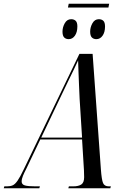

<svg xmlns="http://www.w3.org/2000/svg" viewBox="-77 -1000 669 1020"><path d="M503 -980 499 -960H284L288 -980ZM435 -792Q420 -792 411 -801Q402 -810 402 -832Q402 -855 414 -876.5Q426 -898 448 -898Q463 -898 472 -889.5Q481 -881 481 -859Q481 -829 468 -810.5Q455 -792 435 -792ZM288 -792Q273 -792 264 -801Q255 -810 255 -832Q255 -855 267 -876.5Q279 -898 301 -898Q316 -898 325 -889.5Q334 -881 334 -860Q334 -829 321 -810.5Q308 -792 288 -792ZM-57 0 -54 -10H-40Q-22 -10 -9.5 -15.5Q3 -21 16.5 -40.5Q30 -60 49 -100L345 -714H415L459 -100Q463 -45 470.5 -27.5Q478 -10 501 -10H512L509 0H286L289 -10H312Q340 -10 355 -20Q370 -30 370 -59Q370 -67 369.5 -76.5Q369 -86 369 -96L359 -259H137L62 -102Q52 -83 45 -66Q38 -49 38 -36Q38 -20 55 -15Q72 -10 111 -10H135L132 0ZM244 -483 142 -269H359L346 -475Q345 -505 343 -543Q341 -581 340 -618Q339 -655 338 -679Q327 -655 314.5 -629Q302 -603 285 -568.5Q268 -534 244 -483Z"/></svg>

Font: Noto Serif Display ExtraCondensed
Style: Italic
Weight: 400
Width: 2
Italic angle: -12°
Designer: Monotype Design Team
Foundry: Monotype Imaging Inc.
Version: Version 2.009